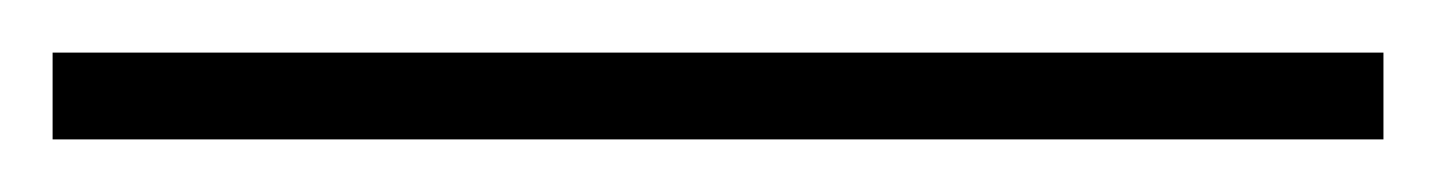

<svg xmlns="http://www.w3.org/2000/svg" viewBox="-23 -813 546 73"><path d="M503 -760H-3V-793H503Z"/></svg>

Font: Noto Sans Hebrew ExtraLight
Style: Regular
Weight: 250
Designer: Monotype Design Team
Foundry: Monotype Imaging Inc.
Version: Version 2.003